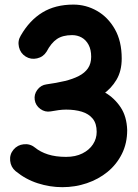

<svg xmlns="http://www.w3.org/2000/svg" viewBox="-20 -742 588 820"><path d="M89.5 -500.6Q111.9 -486.6 138.4 -492.7Q164.8 -498.8 178.8 -521.2Q198.4 -558.5 223.1 -575.3Q247.8 -592 288 -592Q310.5 -592 328.9 -581.7Q347.2 -571.4 358.3 -550.7Q369.4 -530 369.4 -499.5Q369.4 -470.5 355.7 -450.4Q341.9 -430.4 316.5 -417.4Q291.1 -404.3 256.1 -395.9Q221.1 -387.6 178.5 -381.7Q154.9 -378.7 139.9 -358.9Q124.9 -339.2 128.3 -315.7Q131.7 -292.1 151.4 -277.5Q171.1 -262.8 194.7 -266.2Q223.3 -270.4 262.4 -278Q301.5 -285.5 342.8 -300.2Q384.2 -314.9 419.7 -339.4Q455.3 -363.9 477.5 -401.4Q499.8 -438.8 499.8 -492.2Q499.8 -566.2 470.5 -617.5Q441.2 -668.8 394.2 -695.6Q347.2 -722.4 293.5 -722.4Q216.1 -722.4 161 -688.7Q106 -655 68.8 -590.3Q54.8 -567.9 60.9 -541.3Q67 -514.8 89.5 -500.6ZM37.6 -102.8Q20.6 -82.4 23.4 -55.3Q26.2 -28.2 46.6 -11.1Q89.6 24.2 141.5 40.8Q193.4 57.4 246.1 57.4Q300.9 57.4 350.8 40.5Q400.6 23.7 439.5 -8.1Q478.3 -39.9 500.7 -85Q523.2 -130 523.2 -186.2Q521.4 -244.5 495.1 -283.9Q468.9 -323.2 429 -346.6Q389.2 -370 345.3 -380.2Q301.4 -390.4 263.5 -390.4Q238.9 -390.4 216.4 -387.4Q194 -384.4 176.5 -381.3Q153 -377.2 138.7 -357.4Q124.5 -337.6 128.7 -314.1Q132.9 -290.5 152.8 -276.3Q172.7 -262.1 196.3 -266.2Q213 -269.3 230 -271.6Q246.9 -273.9 262.5 -273.9Q299.9 -273.9 329.4 -265Q358.9 -256 375.9 -235.3Q392.9 -214.6 392.9 -178.8Q392.9 -149.8 377 -125.5Q361.1 -101.3 331.8 -86.7Q302.5 -72 262.2 -72Q217.9 -72 185 -82.5Q152.1 -93 129.2 -111.9Q108.4 -128.7 81.5 -125.9Q54.7 -123.2 37.6 -102.8Z"/></svg>

Font: Mikhak VF
Style: Regular
Weight: 100
Designer: Amin Abedi
Version: Version 3.001